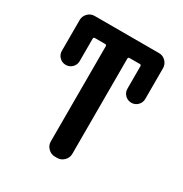

<svg xmlns="http://www.w3.org/2000/svg" viewBox="-169 -859 943 989"><g transform="rotate(30 302.0 -365.0)"><path d="M54 -490V-673Q54 -696 70.5 -713Q87 -730 110 -730H494Q517 -730 533.5 -713Q550 -696 550 -673V-490Q550 -468 534.5 -452.5Q519 -437 497 -437Q475 -437 459.5 -452.5Q444 -468 444 -490V-623Q444 -632 436 -632H375Q366 -632 366 -623V-57Q366 -34 349 -17Q332 0 309 0H295Q272 0 255 -17Q238 -34 238 -57V-623Q238 -632 229 -632H168Q160 -632 160 -623V-490Q160 -468 144.5 -452.5Q129 -437 107 -437Q85 -437 69.5 -452.5Q54 -468 54 -490Z"/></g></svg>

Font: Rounded Mplus 1c Bold
Style: Bold
Weight: 700
Version: Version 1.059.20150529